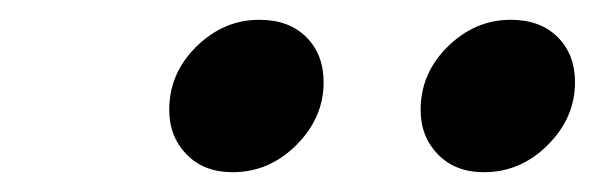

<svg xmlns="http://www.w3.org/2000/svg" viewBox="-20 -793 601 194"><path d="M405 -682Q405 -719 432.5 -746Q460 -773 496 -773Q526 -773 543.5 -755.5Q561 -738 561 -710Q561 -674 533.5 -646.5Q506 -619 469 -619Q440 -619 422.5 -637Q405 -655 405 -682ZM151 -682Q151 -719 178.5 -746Q206 -773 242 -773Q272 -773 289.5 -755.5Q307 -738 307 -710Q307 -674 279.5 -646.5Q252 -619 215 -619Q186 -619 168.5 -637Q151 -655 151 -682Z"/></svg>

Font: Be Vietnam
Style: Bold Italic
Weight: 700
Italic angle: -9.66701°
Designer: Gabriel Lam
Foundry: TypeRant
Version: Version 3.000